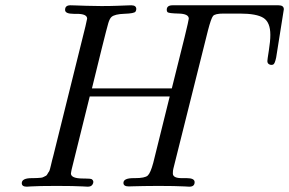

<svg xmlns="http://www.w3.org/2000/svg" viewBox="-20 -703 1089 723"><path d="M62 -13.2Q62 -32.2 100.1 -32.2H105Q113.8 -32.2 121.3 -32.7Q128.9 -33.2 134.5 -33.7Q140.1 -34.2 145 -37.1Q149.9 -40 152.8 -41Q155.8 -42 158.9 -48.1Q162.1 -54.2 164.1 -56.2Q166 -58.1 168.5 -67.6Q170.9 -77.1 171.9 -81.1Q172.9 -85 176 -98.4Q179.2 -111.8 181.2 -118.2L301.8 -604Q307.6 -629.9 308.1 -632.8Q308.1 -650.9 269 -650.9H257.8Q224.6 -650.9 225.1 -666Q225.1 -683.1 245.1 -683.1Q248 -683.1 263.4 -682.6Q278.8 -682.1 304.9 -681.2Q331.1 -680.2 361.8 -680.2Q396 -680.2 420.9 -681.2Q445.8 -682.1 458.5 -682.6Q471.2 -683.1 474.1 -683.1Q493.2 -683.1 493.2 -668.9Q493.2 -664.1 490.2 -659.2Q485.4 -652.3 448.7 -651.1Q412.1 -649.9 399.9 -639.2Q393.1 -633.3 387.9 -616.2Q382.8 -599.1 362.8 -519Q341.8 -434.1 326.2 -370.1H627Q690.9 -623 690.9 -632.8Q690.9 -650.9 653.1 -651.9Q615.2 -652.8 610.8 -657.2Q607.9 -660.2 607.9 -666Q607.9 -683.1 629.9 -683.1H1028.8Q1048.8 -683.1 1048.8 -668Q1048.8 -667 1020 -486.8Q1015.1 -462.9 1008.8 -460Q1002 -457 994.4 -460.4Q986.8 -463.9 986.8 -473.1Q986.8 -478 992.4 -512.9Q998 -547.9 998 -571.8Q998 -618.7 972.4 -635.3Q946.8 -651.9 882.8 -651.9H821.8Q789.6 -651.9 782.2 -642.8Q774.9 -633.8 763.2 -588.9L632.8 -67.9Q630.9 -61 630.9 -49.8Q630.9 -31.7 666 -32.2H683.1Q712.9 -32.2 712.9 -17.1Q712.9 0 692.9 0Q689.9 0 674.6 -1Q659.2 -2 633.1 -2.4Q606.9 -2.9 576.2 -2.9Q547.4 -2.9 521.7 -2.4Q496.1 -2 481.9 -1.5Q467.8 -1 464.8 -1Q444.8 -1 444.8 -14.2Q444.8 -32.2 482.9 -32.2H487.8Q525.9 -32.2 536.4 -42Q546.9 -51.8 557.1 -89.8L619.1 -339.8H317.9L250 -65.9Q250 -64 248.5 -58.6Q247.1 -53.2 247.1 -49.8Q247.1 -30.8 293 -30.8H297.9Q321.8 -30.8 326.2 -27.8Q335.9 -20 328.1 -7.8Q323.2 0 310.1 0Q307.1 0 292 -1Q276.9 -2 251 -2.4Q225.1 -2.9 193.8 -2.9Q158.7 -2.9 133.8 -2.4Q108.9 -2 96.4 -1Q84 0 81.1 0Q62 0 62 -13.2Z"/></svg>

Font: CMU Classical Serif
Style: Italic
Weight: 500
Italic angle: -14.04°
Version: Version 0.7.0